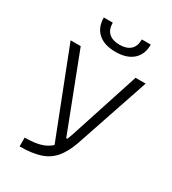

<svg xmlns="http://www.w3.org/2000/svg" viewBox="-215 -1021 1016 1134"><g transform="rotate(30 293.0 -454.0)"><path d="M102.1 0V-60.1Q164.1 -60.1 206.1 -71.8Q248 -83.5 276.9 -110.4L49.8 -693.4H118.7L316.4 -179.7H323.2Q330.6 -196.3 337.4 -216.3L492.7 -693.4H561.5L391.1 -189Q366.2 -118.7 330.6 -77.1Q294.9 -35.6 240 -17.8Q185.1 0 102.1 0ZM312.5 -766.6Q236.3 -766.6 194.3 -803.7Q152.3 -840.8 152.3 -908.2H213.4Q213.4 -861.3 239.3 -838.1Q265.1 -814.9 312.5 -814.9Q359.9 -814.9 385.7 -838.1Q411.6 -861.3 411.6 -908.2H472.7Q472.7 -840.8 430.7 -803.7Q388.7 -766.6 312.5 -766.6Z"/></g></svg>

Font: Cascadia Mono PL Light
Style: Regular
Weight: 300
Monospace: yes
Designer: Aaron Bell
Foundry: Saja Typeworks
Version: Version 2404.023; ttfautohint (v1.8.4)